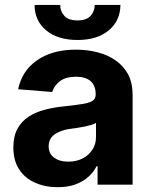

<svg xmlns="http://www.w3.org/2000/svg" viewBox="-20 -756 620 786"><path d="M215.8 10.3Q164.6 10.3 123 -8.3Q82 -26.4 58.6 -62.5Q34.7 -98.1 34.7 -152.3Q34.7 -198.2 51.3 -228.5Q68.4 -259.8 97.2 -278.3Q127 -297.4 162.6 -306.6Q202.1 -316.9 239.7 -320.3Q293.9 -326.2 316.4 -330.1Q345.7 -334.5 358.9 -343.3Q371.6 -351.6 371.6 -369.1V-371.6Q371.6 -405.3 351.1 -423.8Q330.1 -441.9 291 -441.9Q250 -441.9 226.1 -424.3Q201.7 -405.8 193.8 -379.4L54.2 -390.6Q65.4 -441.9 95.7 -477.1Q127.9 -513.7 176.8 -533.2Q226.1 -552.7 291.5 -552.7Q337.9 -552.7 378.9 -542Q422.4 -530.8 453.1 -508.8Q486.3 -485.4 504.4 -451.7Q522.9 -416 522.9 -367.7V0H379.4V-75.7H375.5Q362.3 -49.8 340.3 -30.8Q319.3 -12.2 287.1 -0.5Q256.8 10.3 215.8 10.3ZM259.3 -94.2Q293 -94.2 318.4 -107.4Q343.3 -120.1 358.4 -143.6Q373 -166 373 -194.8V-252.9Q367.7 -249 353.5 -244.6Q337.9 -240.2 326.2 -237.8Q305.7 -233.9 295.4 -232.4Q286.6 -231 267.6 -228.5Q241.7 -225.1 221.2 -215.8Q200.2 -206.5 190.4 -193.4Q179.2 -178.2 179.2 -157.2Q179.2 -126.5 202.1 -110.4Q223.6 -94.2 259.3 -94.2ZM367.7 -735.8H473.1Q472.2 -670.9 425.3 -631.8Q377.9 -592.3 297.4 -592.3Q216.3 -592.3 168.9 -631.8Q121.6 -671.4 121.6 -735.8H226.6Q225.6 -711.9 242.7 -691.9Q258.8 -672.4 297.4 -672.4Q334 -672.4 351.1 -691.4Q367.7 -710 367.7 -735.8Z"/></svg>

Font: My Font
Style: Bold
Weight: 500
Designer: Rasmus Andersson
Foundry: rsms
Version: Version 0.001